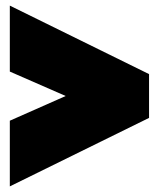

<svg xmlns="http://www.w3.org/2000/svg" viewBox="-20 -669 566 684"><path d="M15 -239 214 -327 15 -414V-649L511 -405V-249L15 -5Z"/></svg>

Font: Prompt Black
Style: Regular
Weight: 900
Designer: Katatrad Team
Foundry: CadsonDemak
Version: Version 1.000